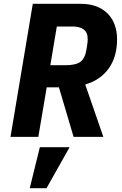

<svg xmlns="http://www.w3.org/2000/svg" viewBox="-20 -718 640 1007"><path d="M181 0H35L152 -698H404Q450 -698 485.5 -684.5Q521 -671 545 -646.5Q569 -622 581.5 -588Q594 -554 594 -512Q594 -419 549.5 -358Q505 -297 427 -275L522 0H366L289 -260H225ZM324 -376Q378 -376 402 -394Q426 -412 433 -456L437 -480Q440 -498 440 -513Q440 -548 419 -563.5Q398 -579 361 -579H278L244 -376ZM189 54H345L224 269H136Z"/></svg>

Font: IBM Plex Mono
Style: Bold Italic
Weight: 700
Italic angle: -9°
Monospace: yes
Designer: Mike Abbink, Paul van der Laan, Pieter van Rosmalen
Foundry: Bold Monday
Version: Version 2.3